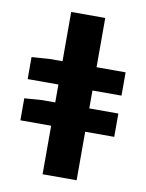

<svg xmlns="http://www.w3.org/2000/svg" viewBox="-80 -758 622 816"><g transform="rotate(10 230.5 -350.0)"><path d="M28 -209.4V-304.4L104.9 -310H433V-209.4ZM28 -387.3V-482.3L104.9 -487.8H433V-387.3ZM160.7 0V-700.4H307.6V0Z"/></g></svg>

Font: Source Sans Variable
Style: Regular
Weight: 200
Designer: Paul D. Hunt
Foundry: Adobe Systems Incorporated
Version: Version 3.006;hotconv 1.0.111;makeotfexe 2.5.65597